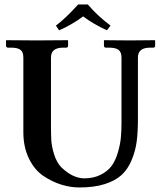

<svg xmlns="http://www.w3.org/2000/svg" viewBox="-20 -825 718 855"><path d="M371.1 -805.2Q412.1 -756.3 472.2 -710.9L456.1 -689.9Q394 -718.8 350.1 -752Q300.3 -714.8 243.2 -689.9L229 -710.9Q272 -743.2 328.1 -805.2ZM521 -568.8Q521 -592.8 508.1 -602.8Q495.1 -612.8 465.8 -612.8H452.1Q443.4 -612.8 442.9 -621.1V-645L444.8 -646Q518.1 -645 557.1 -645L668.9 -646L670.9 -645V-621.1Q670.9 -613.3 663.1 -612.8H648.9Q593.8 -612.8 594.2 -568.8V-294.9Q594.2 -236.8 588.6 -194.3Q583 -151.9 565.9 -111.3Q548.8 -70.8 521 -45.4Q493.2 -20 446 -5.1Q398.9 9.8 334 9.8Q293.9 9.8 253.4 -2.7Q212.9 -15.1 173.3 -41.5Q133.8 -67.9 108.9 -118.9Q84 -169.9 84 -236.8V-568.8Q84 -592.8 71.5 -602.8Q59.1 -612.8 29.8 -612.8H16.1Q7.3 -612.8 6.8 -621.1V-645L8.8 -646Q106 -645 146 -645L280.8 -646L283.2 -645V-621.1Q283.2 -613.3 274.9 -612.8H261.2Q207 -612.8 207 -568.8V-270Q207 -225.1 208.5 -199.5Q210 -173.8 220.9 -137.9Q231.9 -102.1 252.9 -80.1Q303.7 -31.2 355 -30.8Q397 -30.8 428.5 -46.9Q460 -63 477.1 -86.4Q494.1 -109.9 504.6 -145Q515.1 -180.2 518.1 -210.7Q521 -241.2 521 -277.8Z"/></svg>

Font: Linux Libertine
Style: Semibold
Weight: 600
Designer: Philipp H. Poll
Foundry: Philipp H. Poll
Version: Version 5.1.2 ; ttfautohint (v0.9)